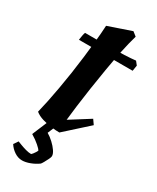

<svg xmlns="http://www.w3.org/2000/svg" viewBox="-204 -640 745 913"><g transform="rotate(30 168.5 -183.5)"><path d="M177 12Q158.4 12 132.7 8.9Q106.9 5.9 81.9 -1.7Q56.9 -9.2 39.9 -23.1Q47.4 -53.1 55.2 -90.6Q62.9 -128.2 70.7 -171.7Q78.4 -215.2 85.5 -261.9Q92.5 -308.7 98.3 -356.4Q104.1 -404.1 108.9 -450.3Q113.7 -496.4 115.8 -538.5L241.4 -581.5L263.6 -563.9Q251.1 -521.2 239.8 -467.2Q228.6 -413.2 218.8 -354.8Q209 -296.4 200.6 -240.6Q192.3 -184.8 186.2 -137Q180 -89.2 176.9 -57.8L283.8 -125.1L301.4 -100ZM37.2 -416.5Q39.2 -429.5 41.2 -441.5Q43.2 -453.5 46.2 -459.5Q73.2 -459.5 109.5 -459.5Q145.8 -459.5 185.2 -460Q224.6 -460.5 260.9 -462Q297.1 -463.5 322.1 -466.5L337.1 -447.5L332.1 -416.5ZM89.4 215.8Q67.1 215.8 46.8 202.3Q26.6 188.8 14.3 169.1L30.7 145.4Q37.8 148.3 51.7 153.5Q65.5 158.8 81.7 163.3Q98 167.9 111.9 167.9Q114.3 166.4 118.9 160.6Q123.5 154.7 128.1 147.6Q132.7 140.4 133.7 135.9Q130.8 130 113.2 114.4Q95.7 98.7 68.9 82.7L110.3 -16.2H153.5L129.6 41Q147.5 51.4 164.4 67.1Q181.3 82.8 192.2 98.8Q203.1 114.7 203.1 127.1Q203.1 132.6 197.1 145.1Q191.1 157.6 184.3 169.4Q177.6 181.1 174.6 184Q155.6 198 131.9 206.9Q108.2 215.8 89.4 215.8Z"/></g></svg>

Font: Labrada
Style: Italic
Weight: 400
Italic angle: -7°
Designer: Mercedes Jáuregui
Foundry: Omnibus-Type Team
Version: Version 1.000